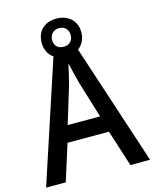

<svg xmlns="http://www.w3.org/2000/svg" viewBox="-128 -962 844 1047"><g transform="rotate(-15 294.0 -438.0)"><path d="M476 0H587L363 -682C389 -701 405 -731 405 -770C405 -835 357 -876 292 -876C225 -876 181 -835 181 -769C181 -730 197 -699 224 -681L0 0H111L176 -206H410ZM293 -717C258 -717 240 -737 240 -769C240 -801 262 -822 293 -822C324 -822 345 -801 345 -769C345 -737 323 -717 293 -717ZM322 -505 385 -299H202L265 -506C273 -537 285 -584 293 -623C299 -593 315 -533 322 -505Z"/></g></svg>

Font: Noto Sans Khmer UI SemiCondensed Medium
Style: Regular
Weight: 500
Width: 4
Designer: Danh Hong and the Monotype Design Team
Foundry: Monotype Imaging Inc.
Version: Version 2.002